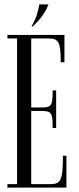

<svg xmlns="http://www.w3.org/2000/svg" viewBox="-20 -859 362 879"><path d="M130 -738C160 -766 185 -796 202 -839H160C154 -803 146 -775 124 -738ZM14 0H284V-146H268C268 -32 258 -16 210 -16H123V-351H170C217 -351 221 -341 221 -273H237V-445H221C221 -377 217 -367 170 -367H123V-683H203C250 -683 258 -663 258 -574H275V-699H14V-683H58V-16H14Z"/></svg>

Font: Emberly
Style: Regular
Weight: 400
Designer: Rajesh Rajput
Foundry: Rajesh Rajput
Version: Version 1.000